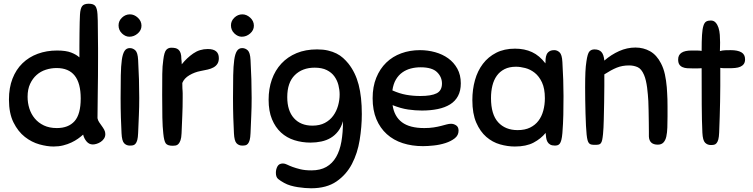

<svg xmlns="http://www.w3.org/2000/svg" viewBox="-20 -777 4038 1030"><path d="M478 -2Q458 -2 444.5 -18Q431 -34 426 -55Q414 -44 398.5 -33Q383 -22 363 -12.5Q343 -3 319 3Q295 9 267 9Q233 9 191.5 -2.5Q150 -14 113.5 -42.5Q77 -71 52.5 -120Q28 -169 28 -243Q28 -306 47 -355Q66 -404 100.5 -437.5Q135 -471 182.5 -488.5Q230 -506 286 -506Q334 -506 362 -495Q390 -484 406 -469Q406 -496 406 -530.5Q406 -565 406.5 -597.5Q407 -630 407.5 -657Q408 -684 409 -698Q411 -732 421 -744.5Q431 -757 456 -757Q482 -757 491.5 -744.5Q501 -732 503 -701Q504 -688 504.5 -666Q505 -644 505 -618Q505 -592 505.5 -565.5Q506 -539 506 -517.5Q506 -496 506 -482Q506 -468 506 -468Q506 -366 504.5 -280Q503 -194 503 -143Q505 -132 511.5 -122Q518 -112 525.5 -102Q533 -92 539 -81Q545 -70 545 -58Q545 -44 538 -33.5Q531 -23 520.5 -16Q510 -9 498.5 -5.5Q487 -2 478 -2ZM285 -90Q347 -90 380 -127Q413 -164 413 -249Q413 -412 284 -412Q254 -412 226 -403Q198 -394 176.5 -375Q155 -356 141.5 -327Q128 -298 128 -258Q128 -225 137.5 -195Q147 -165 166.5 -141.5Q186 -118 215.5 -104Q245 -90 285 -90Z M632 -62Q630 -99 628.5 -146.5Q627 -194 627 -251Q627 -322 628 -372.5Q629 -423 633.5 -455.5Q638 -488 648 -503.5Q658 -519 676 -519Q693 -519 706 -507Q719 -495 721 -455Q727 -350 727 -252Q727 -202 725 -158.5Q723 -115 721 -63Q720 -39 716.5 -26Q713 -13 707 -6Q701 1 693.5 2.5Q686 4 676 4Q658 4 646 -8.5Q634 -21 632 -62ZM677 -700Q700 -700 719.5 -682Q739 -664 739 -639Q739 -615 719 -597.5Q699 -580 674 -580Q653 -580 634.5 -597.5Q616 -615 616 -641Q616 -665 634.5 -682.5Q653 -700 677 -700Z M856 -61Q852 -96 851 -146Q850 -196 850 -267Q850 -337 850.5 -380Q851 -423 856 -456Q861 -497 871.5 -509Q882 -521 899 -521Q911 -521 920.5 -519Q930 -517 937.5 -510.5Q945 -504 949 -492Q953 -480 953 -459Q953 -455 954 -451Q954 -447 954.5 -442.5Q955 -438 955 -432Q982 -466 1016.5 -490Q1051 -514 1095 -514Q1154 -514 1154 -465Q1154 -447 1146.5 -435Q1139 -423 1125.5 -415.5Q1112 -408 1094.5 -404Q1077 -400 1056 -396Q1024 -390 996 -373.5Q968 -357 958 -332Q958 -313 958.5 -304Q959 -295 959.5 -289Q960 -283 960 -276Q960 -269 960 -254Q960 -203 958 -158.5Q956 -114 954 -62Q953 -38 948.5 -25Q944 -12 937.5 -5Q931 2 923 3.5Q915 5 907 5Q879 5 869.5 -7.5Q860 -20 856 -61Z M1235 -62Q1233 -99 1231.5 -146.5Q1230 -194 1230 -251Q1230 -322 1231 -372.5Q1232 -423 1236.5 -455.5Q1241 -488 1251 -503.5Q1261 -519 1279 -519Q1296 -519 1309 -507Q1322 -495 1324 -455Q1330 -350 1330 -252Q1330 -202 1328 -158.5Q1326 -115 1324 -63Q1323 -39 1319.5 -26Q1316 -13 1310 -6Q1304 1 1296.5 2.5Q1289 4 1279 4Q1261 4 1249 -8.5Q1237 -21 1235 -62ZM1280 -700Q1303 -700 1322.5 -682Q1342 -664 1342 -639Q1342 -615 1322 -597.5Q1302 -580 1277 -580Q1256 -580 1237.5 -597.5Q1219 -615 1219 -641Q1219 -665 1237.5 -682.5Q1256 -700 1280 -700Z M1651 137Q1698 137 1730.5 118.5Q1763 100 1783 65.5Q1803 31 1811.5 -17.5Q1820 -66 1820 -127Q1811 -95 1794 -73Q1777 -51 1754.5 -37.5Q1732 -24 1704 -18Q1676 -12 1646 -12Q1600 -12 1559 -25Q1518 -38 1487.5 -66Q1457 -94 1439 -137.5Q1421 -181 1421 -242Q1421 -301 1438.5 -350.5Q1456 -400 1489.5 -436Q1523 -472 1571 -492Q1619 -512 1681 -512Q1714 -512 1739.5 -506Q1765 -500 1785 -490Q1805 -480 1820.5 -466Q1836 -452 1849 -436Q1887 -388 1904 -322.5Q1921 -257 1921 -165Q1921 -97 1909.5 -26Q1898 45 1868 102.5Q1838 160 1785 196.5Q1732 233 1649 233Q1634 233 1615.5 231.5Q1597 230 1577.5 227Q1558 224 1539 218.5Q1520 213 1504 204Q1484 193 1472 183Q1460 173 1460 150Q1460 131 1468.5 115.5Q1477 100 1498 100Q1508 100 1520 106Q1532 112 1549.5 118.5Q1567 125 1591.5 131Q1616 137 1651 137ZM1656 -103Q1695 -103 1722.5 -117.5Q1750 -132 1767.5 -156Q1785 -180 1793.5 -210Q1802 -240 1802 -270Q1802 -295 1795.5 -320.5Q1789 -346 1774 -367Q1759 -388 1733 -401Q1707 -414 1668 -414Q1602 -414 1561.5 -374Q1521 -334 1521 -256Q1521 -183 1557 -143Q1593 -103 1656 -103Z M2243 -184Q2208 -184 2169.5 -189.5Q2131 -195 2086 -213Q2095 -152 2136.5 -121Q2178 -90 2256 -90Q2284 -90 2306.5 -93.5Q2329 -97 2346 -101.5Q2363 -106 2376 -109.5Q2389 -113 2400 -113Q2414 -113 2427 -104.5Q2440 -96 2440 -76Q2440 -51 2419.5 -35Q2399 -19 2369.5 -9.5Q2340 0 2307 3.5Q2274 7 2249 7Q2190 7 2140.5 -9Q2091 -25 2055 -57.5Q2019 -90 1999 -138Q1979 -186 1979 -250Q1979 -312 1998.5 -360Q2018 -408 2052 -441Q2086 -474 2132.5 -491Q2179 -508 2233 -508Q2275 -508 2314.5 -497Q2354 -486 2384.5 -464Q2415 -442 2433.5 -408.5Q2452 -375 2452 -330Q2452 -290 2437 -262Q2422 -234 2394.5 -217Q2367 -200 2328.5 -192Q2290 -184 2243 -184ZM2236 -416Q2209 -416 2184 -409.5Q2159 -403 2138.5 -388.5Q2118 -374 2104 -350.5Q2090 -327 2085 -292Q2123 -275 2159 -268.5Q2195 -262 2235 -262Q2294 -262 2322.5 -276.5Q2351 -291 2351 -329Q2351 -364 2324.5 -390Q2298 -416 2236 -416Z M2957 4Q2941 4 2931.5 -1.5Q2922 -7 2917 -16Q2912 -25 2910 -37.5Q2908 -50 2907 -64Q2882 -33 2842.5 -12Q2803 9 2742 9Q2703 9 2662.5 -2.5Q2622 -14 2589 -42.5Q2556 -71 2535 -119Q2514 -167 2514 -240Q2514 -297 2528 -347Q2542 -397 2570.5 -434.5Q2599 -472 2642 -494Q2685 -516 2743 -516Q2794 -516 2834 -497.5Q2874 -479 2906 -437Q2906 -449 2907 -461.5Q2908 -474 2912.5 -484.5Q2917 -495 2927 -501.5Q2937 -508 2954 -508Q2969 -508 2982 -496Q2995 -484 2997 -444Q3000 -391 3001.5 -349Q3003 -307 3003 -262Q3003 -207 3002 -161Q3001 -115 2997 -63Q2995 -40 2991.5 -26.5Q2988 -13 2983 -6.5Q2978 0 2971 2Q2964 4 2957 4ZM2903 -250Q2903 -302 2887.5 -335Q2872 -368 2848.5 -386.5Q2825 -405 2798 -412Q2771 -419 2748 -419Q2712 -419 2686.5 -406Q2661 -393 2645 -370.5Q2629 -348 2621.5 -317.5Q2614 -287 2614 -251Q2614 -163 2652.5 -121Q2691 -79 2757 -79Q2796 -79 2823.5 -92.5Q2851 -106 2868.5 -129Q2886 -152 2894.5 -183.5Q2903 -215 2903 -250Z M3355 -426Q3318 -426 3288.5 -414Q3259 -402 3222 -378Q3222 -357 3222 -316.5Q3222 -276 3221 -228.5Q3220 -181 3219 -135Q3218 -89 3215 -58Q3213 -38 3210.5 -26.5Q3208 -15 3203.5 -9Q3199 -3 3191.5 -1.5Q3184 0 3172 0Q3160 0 3152.5 -1.5Q3145 -3 3140 -8.5Q3135 -14 3132 -25Q3129 -36 3127 -55Q3125 -73 3123.5 -103Q3122 -133 3121 -168.5Q3120 -204 3119.5 -240.5Q3119 -277 3119 -308Q3119 -359 3120.5 -391Q3122 -423 3126 -448Q3132 -490 3142 -501Q3152 -512 3169 -512Q3194 -512 3206.5 -498Q3219 -484 3222 -452Q3259 -484 3301.5 -503Q3344 -522 3389 -522Q3432 -522 3467.5 -502Q3503 -482 3526 -437Q3540 -410 3547 -377.5Q3554 -345 3557 -309Q3558 -293 3559 -277.5Q3560 -262 3560.5 -244.5Q3561 -227 3561 -205Q3561 -183 3561 -153Q3561 -121 3560 -93Q3559 -65 3554.5 -44.5Q3550 -24 3539 -12.5Q3528 -1 3509 -1Q3463 -1 3461 -45Q3461 -48 3461 -70.5Q3461 -93 3460.5 -123Q3460 -153 3459.5 -184Q3459 -215 3458 -235Q3457 -251 3455.5 -269.5Q3454 -288 3451.5 -307Q3449 -326 3445 -343.5Q3441 -361 3435 -375Q3421 -408 3400 -417Q3379 -426 3355 -426Z M3748 -65Q3745 -128 3744.5 -214.5Q3744 -301 3744 -411Q3734 -410 3720.5 -410Q3707 -410 3699 -410Q3681 -410 3666.5 -411Q3652 -412 3641 -417Q3630 -422 3624 -431.5Q3618 -441 3618 -458Q3618 -506 3690 -506Q3701 -506 3717 -506Q3733 -506 3744 -504Q3744 -557 3746 -589Q3748 -621 3753.5 -638.5Q3759 -656 3768.5 -661.5Q3778 -667 3793 -667Q3809 -667 3819 -656Q3829 -645 3834.5 -628Q3840 -611 3841.5 -590Q3843 -569 3843 -549Q3843 -535 3842.5 -523.5Q3842 -512 3842 -503Q3856 -507 3871 -507.5Q3886 -508 3900 -508Q3937 -508 3957 -496.5Q3977 -485 3977 -459Q3977 -443 3970 -433.5Q3963 -424 3951.5 -419Q3940 -414 3924.5 -412.5Q3909 -411 3891 -411Q3881 -411 3868 -411Q3855 -411 3844 -413Q3844 -360 3844 -316Q3844 -272 3843 -231.5Q3842 -191 3841 -151Q3840 -111 3838 -66Q3837 -42 3833.5 -29Q3830 -16 3824 -9Q3818 -2 3810.5 -0.5Q3803 1 3793 1Q3775 1 3762.5 -11.5Q3750 -24 3748 -65Z"/></svg>

Font: Sniglet
Style: Regular
Weight: 400
Designer: Haley Fiege
Foundry: Haley Fiege, Pablo Impallari, Brenda Gallo
Version: Version 2.000; ttfautohint (v0.95) -l 8 -r 50 -G 200 -x 14 -